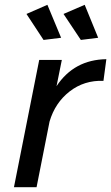

<svg xmlns="http://www.w3.org/2000/svg" viewBox="-20 -778 462 798"><path d="M422 -532 410 -442Q330 -445 269.5 -398Q209 -351 186 -273L132 0H38L143 -529H237L215 -420Q288 -530 422 -532ZM177 -758 234 -621 161 -612 90 -720ZM332 -758 388 -621 316 -612 244 -720Z"/></svg>

Font: Gontserrat
Style: Italic
Weight: 400
Italic angle: -11.3°
Designer: Julieta Ulanovsky
Foundry: Julieta Ulanovsky
Version: Version 6.001